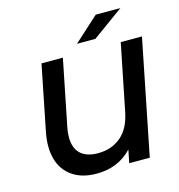

<svg xmlns="http://www.w3.org/2000/svg" viewBox="-128 -1006 1050 1128"><g transform="rotate(-15 397.0 -442.0)"><path d="M786 -700 646 0H521L537 -79Q453 10 321 10Q213 10 150 -50.5Q87 -111 87 -221Q87 -260 96 -305L175 -700H305L225 -301Q218 -269 218 -239Q218 -172 254.5 -138Q291 -104 361 -104Q443 -104 500 -152Q557 -200 576 -297L657 -700ZM557 -894H707L518 -757H406Z"/></g></svg>

Font: Montserrat Alternates SemiBold
Style: Italic
Weight: 600
Italic angle: -11.3°
Designer: Julieta Ulanovsky
Foundry: Julieta Ulanovsky
Version: Version 7.200